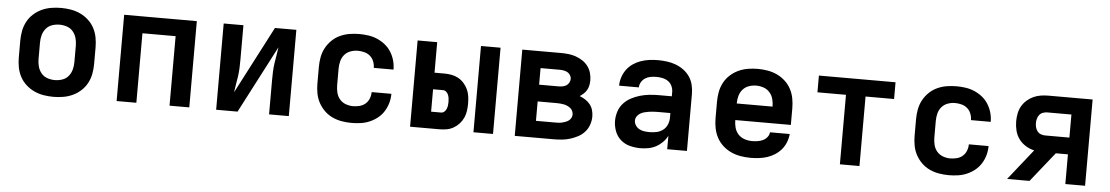

<svg xmlns="http://www.w3.org/2000/svg" viewBox="-32 -836 6665 1153"><g transform="rotate(5 3300.0 -260.0)"><path d="M300 8Q270 8 240.5 3Q211 -2 184 -14.5Q157 -27 134.5 -47.5Q112 -68 98 -94.5Q84 -121 78.5 -150.5Q73 -180 73 -210V-310Q73 -340 78.5 -369.5Q84 -399 98 -425.5Q112 -452 134.5 -472.5Q157 -493 184 -505.5Q211 -518 240.5 -523Q270 -528 300 -528Q330 -528 359.5 -523Q389 -518 416 -505.5Q443 -493 465.5 -472.5Q488 -452 502 -425.5Q516 -399 521.5 -369.5Q527 -340 527 -310V-210Q527 -180 521.5 -150.5Q516 -121 502 -94.5Q488 -68 465.5 -47.5Q443 -27 416 -14.5Q389 -2 359.5 3Q330 8 300 8ZM300 -93Q323 -93 345 -100.5Q367 -108 381.5 -125.5Q396 -143 402 -165Q408 -187 408 -210V-310Q408 -333 402 -355Q396 -377 381.5 -394.5Q367 -412 345 -419.5Q323 -427 300 -427Q277 -427 255 -419.5Q233 -412 218.5 -394.5Q204 -377 198 -355Q192 -333 192 -310V-210Q192 -187 198 -165Q204 -143 218.5 -125.5Q233 -108 255 -100.5Q277 -93 300 -93Z M681 0V-520H1119V0H1000V-419H800V0Z M1281 0V-520H1400V-312Q1400 -287 1399 -262Q1398 -237 1394.5 -212.5Q1391 -188 1386.5 -163.5Q1382 -139 1379 -114L1590 -520H1719V0H1600V-208Q1600 -233 1601 -258Q1602 -283 1605.5 -307.5Q1609 -332 1613.5 -356.5Q1618 -381 1621 -406L1410 0Z M2098 8Q2068 8 2038.5 3Q2009 -2 1982 -14.5Q1955 -27 1933.5 -48Q1912 -69 1898 -95Q1884 -121 1878.5 -150.5Q1873 -180 1873 -210V-310Q1873 -340 1878.5 -369.5Q1884 -399 1898 -425Q1912 -451 1933.5 -472Q1955 -493 1982 -505.5Q2009 -518 2038.5 -523Q2068 -528 2098 -528Q2125 -528 2153 -524Q2181 -520 2206.5 -509Q2232 -498 2254 -480.5Q2276 -463 2291 -439Q2306 -415 2313.5 -388Q2321 -361 2321 -333Q2321 -333 2321 -333Q2321 -333 2321 -333H2202Q2202 -333 2202 -333Q2202 -333 2202 -333Q2202 -353 2194.5 -372Q2187 -391 2172 -404Q2157 -417 2137 -422Q2117 -427 2098 -427Q2075 -427 2053.5 -419Q2032 -411 2017.5 -394Q2003 -377 1997.5 -354.5Q1992 -332 1992 -310V-210Q1992 -188 1997.5 -165.5Q2003 -143 2017.5 -126Q2032 -109 2053.5 -101Q2075 -93 2098 -93Q2117 -93 2137 -98Q2157 -103 2172 -116Q2187 -129 2194.5 -148Q2202 -167 2202 -187Q2202 -187 2202 -187Q2202 -187 2202 -187H2321Q2321 -187 2321 -187Q2321 -187 2321 -187Q2321 -159 2313.5 -132Q2306 -105 2291 -81Q2276 -57 2254 -39.5Q2232 -22 2206.5 -11Q2181 0 2153 4Q2125 8 2098 8Z M2832 0V-520H2950V0ZM2450 0V-520H2568V-336H2628Q2650 -336 2671.5 -332Q2693 -328 2712 -317.5Q2731 -307 2746 -290Q2761 -273 2770 -253.5Q2779 -234 2782 -212Q2785 -190 2785 -168Q2785 -146 2782 -124.5Q2779 -103 2770 -83Q2761 -63 2746 -46.5Q2731 -30 2712 -19Q2693 -8 2671.5 -4Q2650 0 2628 0ZM2568 -101H2628Q2639 -101 2647.5 -108.5Q2656 -116 2660 -126Q2664 -136 2665.5 -146.5Q2667 -157 2667 -168Q2667 -179 2665.5 -190Q2664 -201 2660 -211Q2656 -221 2647.5 -228.5Q2639 -236 2628 -236H2568Z M3081 0V-520H3315Q3337 -520 3360 -517.5Q3383 -515 3404 -507.5Q3425 -500 3444.5 -487.5Q3464 -475 3477.5 -457Q3491 -439 3497.5 -417Q3504 -395 3504 -372Q3504 -357 3501 -342Q3498 -327 3491 -314Q3484 -301 3472.5 -290.5Q3461 -280 3449 -272Q3467 -265 3483.5 -254.5Q3500 -244 3512 -229Q3524 -214 3529.5 -195Q3535 -176 3535 -156Q3535 -131 3526.5 -106.5Q3518 -82 3501 -63Q3484 -44 3461.5 -32Q3439 -20 3415 -12.5Q3391 -5 3365.5 -2.5Q3340 0 3315 0ZM3200 -319H3315Q3327 -319 3339.5 -321Q3352 -323 3362.5 -329Q3373 -335 3379.5 -346.5Q3386 -358 3386 -370Q3386 -370 3386 -370Q3386 -370 3386 -370Q3386 -382 3379 -393Q3372 -404 3361.5 -409.5Q3351 -415 3339 -417Q3327 -419 3315 -419H3200ZM3200 -101H3315Q3326 -101 3336.5 -101.5Q3347 -102 3357.5 -104.5Q3368 -107 3378.5 -111Q3389 -115 3397.5 -121.5Q3406 -128 3411 -138Q3416 -148 3416 -158Q3416 -169 3411 -179.5Q3406 -190 3397.5 -196.5Q3389 -203 3379 -207.5Q3369 -212 3358.5 -214Q3348 -216 3337 -217Q3326 -218 3315 -218H3200Z M3839 8Q3807 8 3775.5 0Q3744 -8 3720 -29Q3696 -50 3684.5 -80.5Q3673 -111 3673 -143Q3673 -171 3682 -199Q3691 -227 3710.5 -248.5Q3730 -270 3755.5 -283.5Q3781 -297 3808.5 -305Q3836 -313 3864.5 -316Q3893 -319 3922 -319H4000V-344Q4000 -363 3992 -380.5Q3984 -398 3969 -408.5Q3954 -419 3935.5 -423Q3917 -427 3898 -427Q3881 -427 3863.5 -424Q3846 -421 3831.5 -412Q3817 -403 3807.5 -387.5Q3798 -372 3798 -355H3679Q3679 -381 3687.5 -406.5Q3696 -432 3711.5 -453Q3727 -474 3749 -489Q3771 -504 3795.5 -512.5Q3820 -521 3846 -524.5Q3872 -528 3898 -528Q3925 -528 3952.5 -524.5Q3980 -521 4005.5 -511.5Q4031 -502 4053 -486Q4075 -470 4090.5 -447.5Q4106 -425 4112.5 -398Q4119 -371 4119 -344V0H4000V-81Q3989 -59 3971.5 -41.5Q3954 -24 3932.5 -12.5Q3911 -1 3887 3.5Q3863 8 3839 8ZM3886 -93Q3907 -93 3928 -97.5Q3949 -102 3966 -115Q3983 -128 3991.5 -148Q4000 -168 4000 -189V-218H3922Q3909 -218 3895.5 -217Q3882 -216 3869 -214Q3856 -212 3843 -208.5Q3830 -205 3818.5 -198Q3807 -191 3799.5 -179.5Q3792 -168 3792 -155Q3792 -139 3801 -125.5Q3810 -112 3824 -104.5Q3838 -97 3854 -95Q3870 -93 3886 -93Z M4503 8Q4473 8 4443 3Q4413 -2 4385.5 -14.5Q4358 -27 4335.5 -47.5Q4313 -68 4299 -94Q4285 -120 4279 -150Q4273 -180 4273 -210V-310Q4273 -340 4278.5 -369.5Q4284 -399 4298 -425.5Q4312 -452 4334.5 -472.5Q4357 -493 4384 -505.5Q4411 -518 4440.5 -523Q4470 -528 4500 -528Q4530 -528 4559.5 -523Q4589 -518 4616 -505.5Q4643 -493 4665.5 -472.5Q4688 -452 4702 -425.5Q4716 -399 4721.5 -369.5Q4727 -340 4727 -310V-210H4392Q4392 -187 4398 -164.5Q4404 -142 4419.5 -125Q4435 -108 4457.5 -100.5Q4480 -93 4503 -93Q4519 -93 4536 -95.5Q4553 -98 4568 -105Q4583 -112 4594 -125.5Q4605 -139 4606 -155H4725Q4723 -130 4713.5 -105.5Q4704 -81 4687.5 -61.5Q4671 -42 4649.5 -28Q4628 -14 4603.5 -6Q4579 2 4553.5 5Q4528 8 4503 8ZM4392 -310H4608Q4608 -333 4602 -355.5Q4596 -378 4581 -395Q4566 -412 4544.5 -419.5Q4523 -427 4500 -427Q4477 -427 4455.5 -419.5Q4434 -412 4419 -395Q4404 -378 4398 -355.5Q4392 -333 4392 -310Z M5041 0V-419H4869V-520H5331V-419H5159V0Z M5698 8Q5668 8 5638.5 3Q5609 -2 5582 -14.5Q5555 -27 5533.5 -48Q5512 -69 5498 -95Q5484 -121 5478.5 -150.5Q5473 -180 5473 -210V-310Q5473 -340 5478.5 -369.5Q5484 -399 5498 -425Q5512 -451 5533.5 -472Q5555 -493 5582 -505.5Q5609 -518 5638.5 -523Q5668 -528 5698 -528Q5725 -528 5753 -524Q5781 -520 5806.5 -509Q5832 -498 5854 -480.5Q5876 -463 5891 -439Q5906 -415 5913.5 -388Q5921 -361 5921 -333Q5921 -333 5921 -333Q5921 -333 5921 -333H5802Q5802 -333 5802 -333Q5802 -333 5802 -333Q5802 -353 5794.5 -372Q5787 -391 5772 -404Q5757 -417 5737 -422Q5717 -427 5698 -427Q5675 -427 5653.5 -419Q5632 -411 5617.5 -394Q5603 -377 5597.5 -354.5Q5592 -332 5592 -310V-210Q5592 -188 5597.5 -165.5Q5603 -143 5617.5 -126Q5632 -109 5653.5 -101Q5675 -93 5698 -93Q5717 -93 5737 -98Q5757 -103 5772 -116Q5787 -129 5794.5 -148Q5802 -167 5802 -187Q5802 -187 5802 -187Q5802 -187 5802 -187H5921Q5921 -187 5921 -187Q5921 -187 5921 -187Q5921 -159 5913.5 -132Q5906 -105 5891 -81Q5876 -57 5854 -39.5Q5832 -22 5806.5 -11Q5781 0 5753 4Q5725 8 5698 8Z M6049 0 6196 -185Q6169 -191 6144.5 -206Q6120 -221 6103.5 -243.5Q6087 -266 6080 -293.5Q6073 -321 6073 -350Q6073 -373 6077.5 -396.5Q6082 -420 6093.5 -440.5Q6105 -461 6123 -477Q6141 -493 6162.5 -503Q6184 -513 6207.5 -516.5Q6231 -520 6255 -520H6519V0H6400V-179H6327L6184 0ZM6255 -280H6400V-419H6255Q6242 -419 6229 -414.5Q6216 -410 6207.5 -399.5Q6199 -389 6195.5 -376Q6192 -363 6192 -350Q6192 -336 6195.5 -323Q6199 -310 6207.5 -299.5Q6216 -289 6229 -284.5Q6242 -280 6255 -280Z"/></g></svg>

Font: Iosevka SS04 Extended
Style: Bold
Weight: 700
Width: 7
Monospace: yes
Designer: Belleve Invis
Foundry: Belleve Invis
Version: Version 19.0.0; ttfautohint (v1.8.4)